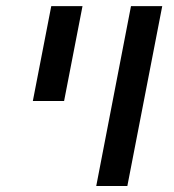

<svg xmlns="http://www.w3.org/2000/svg" viewBox="-20 -622 581 642"><path d="M255.9 -601.6 194.3 -284.2H89.8L151.4 -601.6ZM522.5 -601.6 405.8 0H301.8L418 -601.6Z"/></svg>

Font: Arimo Medium
Style: Italic
Weight: 500
Italic angle: -12°
Designer: Steve Matteson
Foundry: Monotype Imaging Inc.
Version: Version 1.33